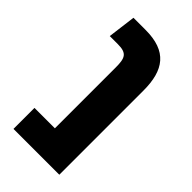

<svg xmlns="http://www.w3.org/2000/svg" viewBox="-194 -652 705 705"><g transform="rotate(45 158.5 -300.0)"><path d="M30 0H268V-437C268 -543 227 -600 116 -600H53L39 -491H81C129 -491 136 -473 136 -424V-109H30Z"/></g></svg>

Font: Noto Sans Hebrew ExtraCondensed SemiBold
Style: Regular
Weight: 600
Width: 2
Designer: Ben Nathan
Foundry: Google LLC
Version: Version 3.001